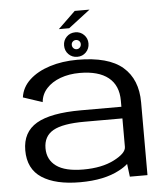

<svg xmlns="http://www.w3.org/2000/svg" viewBox="-57 -887 820 944"><g transform="rotate(-5 353.0 -415.0)"><path d="M546 0 538 -63.5Q521.5 -48.5 496 -35Q420.5 6 300.5 6Q179.5 6 112.2 -37.8Q45 -81.5 45 -173.5Q45 -263.5 115.2 -304.8Q185.5 -346 335 -346H534.5V-376Q534.5 -451.5 485.8 -490.5Q437 -529.5 344.5 -529.5Q292 -529.5 249.2 -513.8Q206.5 -498 180.5 -469.5Q154.5 -441 151 -402.5L56 -434Q63 -484 102 -520Q141 -556 202.5 -575.5Q264 -595 338.5 -595Q491.5 -595 562.2 -534Q633 -473 633 -359V0ZM534.5 -148V-288.5H347.5Q239.5 -288.5 192.2 -261.5Q145 -234.5 145 -175Q145 -118.5 188.5 -86.8Q232 -55 322 -55Q413 -55 473.8 -86Q534.5 -117 534.5 -148ZM340.5 -609.5Q314.5 -609.5 297.2 -627Q280 -644.5 280 -670.5Q280 -695.5 297.2 -713Q314.5 -730.5 340.5 -730.5Q366 -730.5 383.2 -713Q400.5 -695.5 400.5 -670.5Q400.5 -644.5 383.2 -627Q366 -609.5 340.5 -609.5ZM340.5 -647Q349.5 -647 356 -653.8Q362.5 -660.5 362.5 -670.5Q362.5 -680 356 -686.2Q349.5 -692.5 340.5 -692.5Q331 -692.5 324.5 -686.2Q318 -680 318 -670.5Q318 -660.5 324.5 -653.8Q331 -647 340.5 -647ZM261.5 -753 347 -835.5H420L312.5 -753Z"/></g></svg>

Font: Anybody ExtraExpanded
Style: Regular
Weight: 400
Width: 8
Designer: Tyler Finck
Foundry: Etcetera Type Company
Version: Version 1.010; ttfautohint (v1.8.3) -l 8 -r 50 -G 200 -x 14 